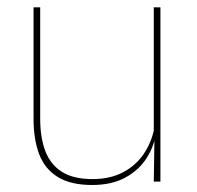

<svg xmlns="http://www.w3.org/2000/svg" viewBox="-20 -506 548 535"><path d="M73.5 -485.5H92V-175.5Q92 -123 106.2 -85.2Q120.5 -47.5 152.5 -27.2Q184.5 -7 238 -7Q288 -7 324.5 -26.8Q361 -46.5 383.2 -81.2Q405.5 -116 412 -160.5L421 -141.5H415.5Q411 -101 389.2 -66.5Q367.5 -32 329.2 -11.2Q291 9.5 237 9.5Q177 9.5 141 -12.8Q105 -35 89.2 -76.2Q73.5 -117.5 73.5 -174.5ZM408.5 -485.5H427V0H408.5L410.5 -127H408.5Z"/></svg>

Font: Anek Malayalam Thin
Style: Regular
Weight: 250
Version: Version 1.003